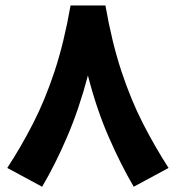

<svg xmlns="http://www.w3.org/2000/svg" viewBox="-20 -672 648 708"><path d="M240.2 -651.9H368.7Q392.6 -515.6 427.7 -409.4Q462.9 -303.2 507.1 -216.8Q551.3 -130.4 601.6 -52.7L473.1 16.6Q425.3 -64.9 380.6 -167.5Q335.9 -270 304.2 -393.6Q271.5 -269.5 227.5 -167.2Q183.6 -64.9 135.3 16.6L6.8 -52.7Q57.6 -130.4 101.8 -216.6Q146 -302.7 181.2 -408.9Q216.3 -515.1 240.2 -651.9Z"/></svg>

Font: Vazir Black FD-UI
Style: Black-FD-UI
Weight: 900
Designer: Saber Rastikerdar
Foundry: Saber Rastikerdar
Version: Version 30.0.0